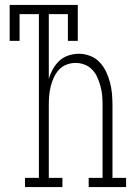

<svg xmlns="http://www.w3.org/2000/svg" viewBox="-20 -755 540 775"><path d="M81 0V-37H137V-698H59V-590H19V-735H294V-590H254V-698H177V-436Q183 -457 193.5 -476Q204 -495 219.5 -509.5Q235 -524 256 -531Q277 -538 298 -538Q321 -538 343.5 -529.5Q366 -521 382 -504Q398 -487 408 -466Q418 -445 424 -422.5Q430 -400 432 -376.5Q434 -353 434 -330V-37H489V0H338V-37H394V-330Q394 -349 392.5 -368Q391 -387 386 -405.5Q381 -424 373.5 -441.5Q366 -459 353 -473Q340 -487 322 -494Q304 -501 285 -501Q266 -501 248 -494Q230 -487 217.5 -473Q205 -459 197 -441.5Q189 -424 184.5 -405.5Q180 -387 178.5 -368Q177 -349 177 -330V-37H232V0Z"/></svg>

Font: Iosevka Slab Extralight
Style: Regular
Weight: 200
Monospace: yes
Designer: Belleve Invis
Foundry: Belleve Invis
Version: Version 11.1.1; ttfautohint (v1.8.3)